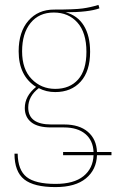

<svg xmlns="http://www.w3.org/2000/svg" viewBox="-20 -567 474 782"><path d="M434 65H375Q373 124 330 159.5Q287 195 206 195Q118 195 78.5 163.5Q39 132 39 59H52Q53 126 88.5 154Q124 182 206 182Q281 182 320 150.5Q359 119 361 65H237V52H361Q359 5 327.5 -21.5Q296 -48 240 -48H188Q134 -48 107.5 -69Q81 -90 81 -127Q81 -176 127 -213Q56 -258 56 -358Q56 -437 95.5 -482.5Q135 -528 200 -528Q283 -528 316 -532.5Q349 -537 381 -547L385 -533Q340 -517 247 -517Q296 -504 321.5 -462.5Q347 -421 347 -356Q347 -277 308.5 -234.5Q270 -192 205 -192Q168 -192 138 -208Q95 -175 95 -129Q95 -60 189 -60H242Q303 -60 338 -30Q373 0 375 52H434ZM205 -205Q264 -205 298 -243Q332 -281 332 -356Q332 -434 295.5 -475Q259 -516 199 -516Q139 -516 104.5 -473.5Q70 -431 70 -358Q70 -285 109 -245Q148 -205 205 -205Z"/></svg>

Font: Fira Sans Compressed Hair
Style: Regular
Weight: 100
Width: 1
Designer: bBox Type GmbH & Carrois Corporate GbR & Edenspiekermann AG
Foundry: bBox Type GmbH & Carrois Corporate GbR & Edenspiekermann AG
Version: Version 4.301